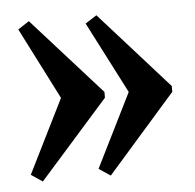

<svg xmlns="http://www.w3.org/2000/svg" viewBox="-39 -454 491 484"><g transform="rotate(-5 207.0 -212.0)"><path d="M222.7 -9.3 193.4 -28.8 286.1 -215.3 192.9 -396.5 221.7 -415 395.5 -220.7V-206.1ZM50.8 -9.3 22 -28.8 114.7 -215.3 22.5 -396.5 50.8 -415 225.1 -220.7V-206.1Z"/></g></svg>

Font: Elstob 8pt
Style: Bold
Weight: 700
Designer: Peter S. Baker
Version: Version 1.015